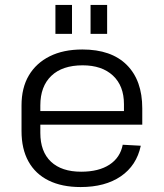

<svg xmlns="http://www.w3.org/2000/svg" viewBox="-20 -748 662 776"><path d="M306 8Q230 8 176.5 -18.5Q123 -45 95 -95.5Q67 -146 67 -218V-322Q67 -393 96.5 -443Q126 -493 181 -520.5Q236 -548 313 -548Q430 -548 492.5 -485.5Q555 -423 555 -310V-244H128V-299H494L481 -277V-327Q481 -401 436.5 -442.5Q392 -484 314 -484Q232 -484 187.5 -441.5Q143 -399 143 -322V-211Q143 -135 186 -94.5Q229 -54 308 -54Q379 -54 422.5 -82.5Q466 -111 476 -163L549 -159Q532 -79 468.5 -35.5Q405 8 306 8ZM271 -728V-611H204V-728ZM413 -728V-611H346V-728Z"/></svg>

Font: Pathway Extreme 8pt Thin Light
Style: Regular
Weight: 300
Version: Version 1.001;gftools[0.9.26]